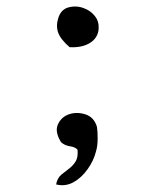

<svg xmlns="http://www.w3.org/2000/svg" viewBox="-20 -549 464 582"><path d="M274 -164Q276 -151 276 -129Q276 -107 271 -90Q264 -62 245.5 -36Q227 -10 202.5 3.5Q178 17 150 10Q154 -10 166.5 -20Q179 -30 192 -40Q203 -49 210 -61Q217 -73 215 -95Q209 -103 192.5 -105.5Q176 -108 165 -118Q146 -149 155 -170.5Q164 -192 185 -201Q209 -211 237 -203Q265 -195 274 -164ZM279 -465Q279 -458 278 -454Q273 -430 249.5 -417Q226 -404 191 -406Q178 -417 168.5 -429Q159 -441 155 -454Q150 -472 156 -492Q164 -521 189 -527Q214 -533 237 -523Q255 -516 267.5 -500.5Q280 -485 279 -465Z"/></svg>

Font: Yuji Syuku
Style: Regular
Weight: 400
Designer: Kataoka Yuji
Foundry: Kinuta Font Factory
Version: Version 3.002